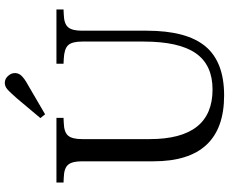

<svg xmlns="http://www.w3.org/2000/svg" viewBox="-98 -861 969 813"><g transform="rotate(-90 386.5 -454.5)"><path d="M389 10Q110 10 110 -289V-592Q110 -634 95 -651Q80 -668 41 -669L20 -670V-700H294V-670L273 -669Q234 -668 219 -651Q204 -634 204 -592V-305Q204 -39 414 -39Q518 -39 567.5 -110Q617 -181 617 -331V-592Q617 -634 601.5 -650.5Q586 -667 544 -669L523 -670V-700H753V-670L732 -669Q693 -668 678 -651Q663 -634 663 -592V-318Q663 -149 597 -69.5Q531 10 389 10ZM309 -748 293 -768 377 -868Q387 -879 396 -889Q405 -899 415 -908Q429 -920 445.5 -918.5Q462 -917 473 -903Q485 -889 483.5 -872.5Q482 -856 468 -844Q458 -835 447 -828.5Q436 -822 422 -814Z"/></g></svg>

Font: Hedvig Letters Serif 24pt 24pt
Style: Regular
Weight: 400
Version: Version 1.000